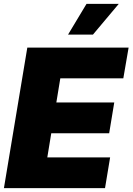

<svg xmlns="http://www.w3.org/2000/svg" viewBox="-31 -974 686 994"><path d="M-10.7 0 110.4 -727.5H634.8L607.4 -568.4H281.2L260.7 -443.4H560.5L534.2 -284.2H234.4L213.9 -159.2H539.1L512.7 0ZM321.3 -794.9 417 -954.1H584L450.2 -794.9Z"/></svg>

Font: Inter Tight Black
Style: Italic
Weight: 900
Italic angle: -9.39999°
Designer: Rasmus Andersson
Foundry: rsms
Version: Version 3.004; ttfautohint (v1.8.4.7-5d5b)